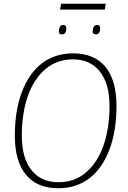

<svg xmlns="http://www.w3.org/2000/svg" viewBox="-20 -993 679 1022"><path d="M290 9Q178 9 118.5 -62.5Q59 -134 59 -271Q59 -338 68.5 -396.5Q78 -455 96.5 -503.5Q115 -552 141.5 -590.5Q168 -629 202.5 -655.5Q237 -682 279 -695.5Q321 -709 369 -709Q482 -709 541 -637.5Q600 -566 600 -429Q600 -362 590.5 -303.5Q581 -245 562.5 -196.5Q544 -148 517.5 -109.5Q491 -71 456.5 -44.5Q422 -18 380.5 -4.5Q339 9 290 9ZM291 -23Q334 -23 370.5 -36Q407 -49 437 -74.5Q467 -100 490.5 -135.5Q514 -171 530 -216Q546 -261 554.5 -314.5Q563 -368 563 -427Q563 -548 511.5 -612.5Q460 -677 368 -677Q326 -677 289 -664Q252 -651 222 -625.5Q192 -600 168.5 -564.5Q145 -529 129 -484Q113 -439 104.5 -385.5Q96 -332 96 -273Q96 -152 147.5 -87.5Q199 -23 291 -23ZM490 -810Q481 -810 477 -814.5Q473 -819 473 -827Q474 -842 479.5 -851Q485 -860 497 -860Q506 -860 510 -855Q514 -850 513 -841Q513 -826 507 -818Q501 -810 490 -810ZM309 -810Q300 -810 296.5 -814.5Q293 -819 293 -826Q294 -841 299 -850.5Q304 -860 317 -860Q326 -860 329.5 -855Q333 -850 333 -841Q333 -826 327 -818Q321 -810 309 -810ZM300 -942 305 -973H543L538 -942Z"/></svg>

Font: Georama ExtraCondensed Thin ExtraLight
Style: Italic
Weight: 250
Italic angle: -9°
Version: Version 1.001